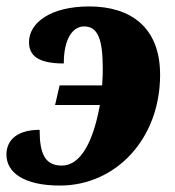

<svg xmlns="http://www.w3.org/2000/svg" viewBox="-29 -566 542 596"><path d="M157 10C330 10 468 -134 468 -334C468 -481 377 -546 248 -546C129 -546 61 -496 61 -435C61 -393 90 -369 169 -369C169 -448 198 -484 232 -484C273 -484 290 -448 290 -354C290 -341 290 -327 288 -301H156L142 -240H281C260 -123 220 -52 163 -52C110 -52 94 -90 94 -163C28 -163 -9 -134 -9 -86C-9 -30 46 10 157 10Z"/></svg>

Font: Noto Serif Condensed Black
Style: Italic
Weight: 900
Width: 3
Italic angle: -12°
Designer: Monotype Design Team
Foundry: Monotype Imaging Inc.
Version: Version 2.013